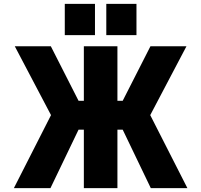

<svg xmlns="http://www.w3.org/2000/svg" viewBox="-20 -972 1040 994"><path d="M760.7 2 615.2 -300.8H587.9V2H414.1V-300.8H386.7L241.2 2H51.8L244.1 -376L56.6 -732.4H243.2L386.7 -450.2H414.1V-732.4H587.9V-450.2H615.2L758.8 -732.4H945.3L757.8 -376L950.2 2ZM315.4 -790V-952.1H471.7V-790ZM530.3 -790V-952.1H686.5V-790Z"/></svg>

Font: GenEi Gothic M Heavy
Style: Regular
Weight: 800
Designer: o_tamon (Modified); [Source Han Sans]
Ryoko NISHIZUKA  (kana & ideographs); Paul D. Hunt (Latin, Greek & Cyrillic); Wenl
Version: Version 1.1a;Original Version 1.004